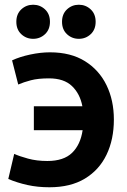

<svg xmlns="http://www.w3.org/2000/svg" viewBox="-20 -767 535 811"><path d="M329 -217Q320 -156 284.5 -121.5Q249 -87 180 -87Q135 -87 98.5 -97Q62 -107 40 -117L15 -11Q53 5 96 14.5Q139 24 189 24Q278 24 338.5 -12.5Q399 -49 430 -113.5Q461 -178 461 -262Q461 -343 430 -407Q399 -471 339 -508.5Q279 -546 191 -546Q151 -546 107 -536.5Q63 -527 31 -512L57 -410Q80 -420 110.5 -428Q141 -436 187 -436Q250 -436 284 -403.5Q318 -371 328 -318H123V-217ZM191 -675Q191 -708 170 -727.5Q149 -747 120 -747Q91 -747 70 -727.5Q49 -708 49 -675Q49 -642 70 -622.5Q91 -603 120 -603Q149 -603 170 -622.5Q191 -642 191 -675ZM384 -675Q384 -708 363 -727.5Q342 -747 313 -747Q284 -747 263 -727.5Q242 -708 242 -675Q242 -642 263 -622.5Q284 -603 313 -603Q342 -603 363 -622.5Q384 -642 384 -675Z"/></svg>

Font: Repo DemiBold
Style: Regular
Weight: 600
Designer: Stefan Peev
Foundry: Context Ltd
Version: Version 1.502